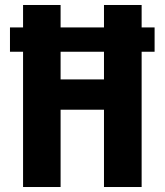

<svg xmlns="http://www.w3.org/2000/svg" viewBox="-20 -750 660 770"><path d="M20 -542.5H72.5V0H223V-310H397V0H548V-542.5H600V-640H548V-730H397V-640H223V-730H72.5V-640H20ZM223 -431.5V-542.5H397V-431.5Z"/></svg>

Font: Monaspace Krypton
Style: Bold
Weight: 700
Designer: Riley Cran & the Lettermatic Team
Foundry: Lettermatic
Version: Version 1.200 (Monaspace Krypton)